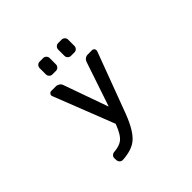

<svg xmlns="http://www.w3.org/2000/svg" viewBox="-225 -1004 1450 1450"><g transform="rotate(-45 500.0 -279.0)"><path d="M381.8 -627Q368.2 -627 357.9 -637.2Q347.7 -647.5 347.7 -662.1V-728.5Q347.7 -743.2 357.9 -753.4Q368.2 -763.7 381.8 -763.7H420.9Q434.6 -763.7 444.8 -753.4Q455.1 -743.2 455.1 -728.5V-662.1Q455.1 -647.5 444.8 -637.2Q434.6 -627 420.9 -627ZM581.1 -627Q566.4 -627 556.2 -637.2Q545.9 -647.5 545.9 -662.1V-728.5Q545.9 -743.2 556.2 -753.4Q566.4 -763.7 581.1 -763.7H618.2Q631.8 -763.7 642.1 -753.4Q652.3 -743.2 652.3 -728.5V-662.1Q652.3 -647.5 642.1 -637.2Q631.8 -627 618.2 -627ZM509.8 -158.2Q510.7 -157.2 511.7 -157.2Q512.7 -157.2 512.7 -158.2L631.8 -511.7Q636.7 -526.4 649.4 -535.6Q662.1 -544.9 676.8 -544.9H723.6Q735.4 -544.9 743.2 -534.2Q747.1 -528.3 747.1 -521.5Q747.1 -516.6 746.1 -512.7L563.5 -24.4Q511.7 111.3 451.2 159.2Q399.4 200.2 302.7 206.1Q301.8 206.1 300.8 206.1Q288.1 206.1 278.3 197.3Q267.6 187.5 266.6 172.9L265.6 152.3Q264.6 138.7 274.4 128.4Q284.2 118.2 297.9 117.2Q356.4 112.3 386.7 89.8Q423.8 61.5 455.1 -21.5Q457 -25.4 455.1 -29.3L265.6 -512.7Q263.7 -517.6 263.7 -521.5Q263.7 -528.3 268.6 -534.2Q275.4 -544.9 288.1 -544.9H336.9Q352.5 -544.9 365.7 -536.1Q378.9 -527.3 383.8 -512.7Z"/></g></svg>

Font: Gen Jyuu Gothic L Monospace Medium
Style: Regular
Weight: 500
Designer: [Source Han Sans]
Ryoko NISHIZUKA  (kana & ideographs); Paul D. Hunt (Latin, Greek & Cyrillic); Wenlong ZHANG  (bopomofo
Version: Version 1.002.20150607